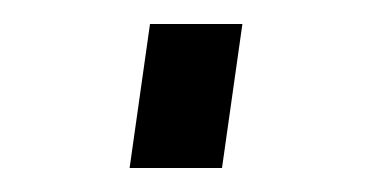

<svg xmlns="http://www.w3.org/2000/svg" viewBox="-20 -352 310 160"><path d="M88 -212H165L182 -332H105Z"/></svg>

Font: Mohave
Style: Italic
Weight: 400
Italic angle: -8°
Designer: Gumpita Rahayu
Foundry: Tokotype
Version: Version 2.002;PS 002.002;hotconv 1.0.88;makeotf.lib2.5.64775